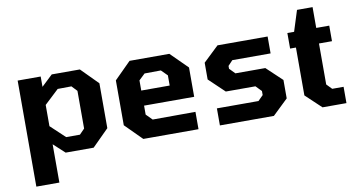

<svg xmlns="http://www.w3.org/2000/svg" viewBox="-80 -869 2363 1264"><g transform="rotate(-10 1101.5 -237.0)"><path d="M70 187V-522H224V-453L298 -523H486L597 -411V-111L486 0H299L224 -69V187ZM320 -100H412L446 -135V-387L412 -423L320 -422L224 -332V-190Z M818 0 707 -111V-411L818 -522H1084L1196 -411V-215H861V-155L901 -115L1187 -116V0ZM860 -316H1050V-384L1010 -424L901 -423L860 -384Z M1330 0V-114H1608L1642 -148V-175L1605 -213H1407L1303 -312V-424L1406 -522H1741V-409H1485L1454 -376V-357L1490 -320H1690L1794 -222V-99L1691 0Z M2016 0 1912 -98V-418H1873V-522H1918L1962 -661H2066V-522H2153V-418H2066V-144L2100 -109H2176V0Z"/></g></svg>

Font: Tomorrow SemiBold
Style: Regular
Weight: 600
Designer: Tony de Marco, Monica Rizzolli
Foundry: Just in Type
Version: Version 2.002